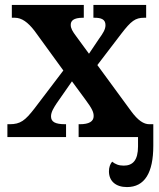

<svg xmlns="http://www.w3.org/2000/svg" viewBox="-20 -556 645 779"><path d="M10 0H248V-52H245C203 -52 187 -62 187 -84C187 -102 199 -120 210 -137L272 -226L325 -154C355 -114 360 -100 360 -85C360 -63 341 -52 304 -52H299V0H540V38C540 94 519 116 482 116C461 116 448 110 435 100C427 109 422 123 422 139C422 179 450 203 495 203C567 203 602 145 602 35V-52H586C563 -52 540 -67 512 -105L375 -292L472 -419C512 -471 529 -484 565 -484H573V-536H359V-484H363C390 -484 408 -478 408 -454C408 -436 397 -420 382 -399L341 -338L289 -409C274 -429 267 -441 267 -455C267 -471 277 -484 317 -484H320V-536H28V-484H40C68 -484 93 -466 120 -431L237 -270L120 -116C82 -67 63 -52 19 -52H10Z"/></svg>

Font: Noto Serif SemiCondensed
Style: Bold
Weight: 700
Width: 4
Designer: Monotype Design Team
Foundry: Monotype Imaging Inc.
Version: Version 2.015